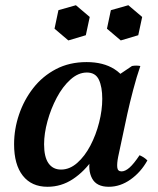

<svg xmlns="http://www.w3.org/2000/svg" viewBox="-20 -701 605 736"><path d="M397 15Q350 15 333 -17Q316 -49 326 -95L341 -164L381 -248L388 -382L486 -448Q502 -451 518 -448Q504 -408 490.5 -356.5Q477 -305 468 -264L433 -100Q428 -75 429.5 -59.5Q431 -44 446 -44Q460 -44 476.5 -58.5Q493 -73 515 -106Q524 -102 531 -97.5Q538 -93 545 -86Q520 -41 480.5 -13Q441 15 397 15ZM162 15Q101 15 67.5 -27.5Q34 -70 34 -148Q34 -206 53 -262Q72 -318 107.5 -363.5Q143 -409 194.5 -436Q246 -463 312 -463Q376 -463 418.5 -436Q461 -409 473 -363L409 -320Q409 -261 390.5 -202Q372 -143 338 -93.5Q304 -44 259.5 -14.5Q215 15 162 15ZM214 -51Q247 -51 276 -76.5Q305 -102 326.5 -143Q348 -184 360 -231.5Q372 -279 372 -322Q372 -368 359 -395.5Q346 -423 313 -423Q280 -423 250 -396Q220 -369 197.5 -326.5Q175 -284 162 -236.5Q149 -189 149 -148Q149 -99 166 -75Q183 -51 214 -51ZM271 -681 324 -636 309 -566 242 -546 189 -591 204 -662ZM472 -681 525 -636 510 -566 443 -546 390 -591 405 -662Z"/></svg>

Font: Poltawski Nowy Medium
Style: Italic
Weight: 500
Italic angle: -12°
Version: Version 1.001;gftools[0.9.25]